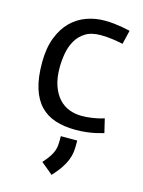

<svg xmlns="http://www.w3.org/2000/svg" viewBox="-115 -581 667 893"><g transform="rotate(15 218.5 -134.5)"><path d="M384 -430Q367 -434 337 -438.5Q307 -443 276 -443Q231 -443 202.5 -425Q174 -407 158 -378.5Q142 -350 136 -315.5Q130 -281 130 -248Q130 -197 143 -160.5Q156 -124 177.5 -101Q199 -78 227 -67.5Q255 -57 286 -57Q307 -57 326.5 -59.5Q346 -62 362.5 -65.5Q379 -69 394 -74L410 -7Q389 -1 371 3Q353 7 328.5 10Q304 13 276 13Q221 13 178 -1Q135 -15 105.5 -46Q76 -77 60.5 -127Q45 -177 45 -249Q45 -319 64.5 -369.5Q84 -420 116 -451.5Q148 -483 189.5 -498Q231 -513 276 -513Q300 -513 322.5 -510.5Q345 -508 362 -505Q382 -501 400 -497ZM218 59H297V83Q297 101 294.5 118Q292 135 284.5 154Q277 173 262.5 195Q248 217 223 244L166 197Q185 176 196 159Q207 142 211.5 128.5Q216 115 217 103.5Q218 92 218 83Z"/></g></svg>

Font: Actor
Style: Regular
Weight: 400
Designer: Thomas Junold
Foundry: Thomas Junold
Version: Version 1.001